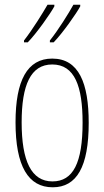

<svg xmlns="http://www.w3.org/2000/svg" viewBox="-20 -786 443 816"><path d="M321 -759V-766H292C273 -731 226 -656 192 -614V-606H208C246 -645 305 -729 321 -759ZM211 -759V-766H182C162 -731 118 -660 82 -614V-606H98C136 -645 195 -729 211 -759ZM357 -264C357 -433 315 -537 202 -537C96 -537 46 -444 46 -266C46 -80 100 10 204 10C306 10 357 -77 357 -264ZM72 -266C72 -424 110 -512 202 -512C298 -512 331 -418 331 -265C331 -94 291 -15 203 -15C113 -15 72 -102 72 -266Z"/></svg>

Font: Noto Sans Khmer UI ExtraCondensed Thin
Style: Regular
Weight: 100
Width: 2
Designer: Danh Hong and the Monotype Design Team
Foundry: Monotype Imaging Inc.
Version: Version 2.002